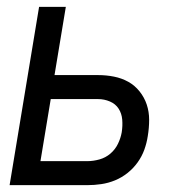

<svg xmlns="http://www.w3.org/2000/svg" viewBox="-20 -540 540 560"><path d="M8 0 94 -520H172L139 -321H266Q290 -321 312.5 -316.5Q335 -312 354 -301.5Q373 -291 387 -273.5Q401 -256 408 -235Q415 -214 415 -190.5Q415 -167 411 -143Q408 -123 401 -103.5Q394 -84 381.5 -66.5Q369 -49 352 -35.5Q335 -22 315.5 -14Q296 -6 275.5 -3Q255 0 235 0ZM98 -70H235Q252 -70 270 -75Q288 -80 302 -92Q316 -104 324 -120.5Q332 -137 335 -154Q338 -173 336.5 -191Q335 -209 326 -223Q317 -237 300.5 -244Q284 -251 266 -251H128Z"/></svg>

Font: Iosevka SS04 Oblique
Style: Regular
Weight: 400
Italic angle: -9°
Monospace: yes
Designer: Belleve Invis
Foundry: Belleve Invis
Version: Version 19.0.0; ttfautohint (v1.8.4)